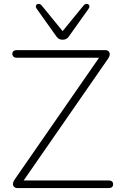

<svg xmlns="http://www.w3.org/2000/svg" viewBox="-20 -961 615 981"><path d="M69 0Q61 0 55.5 -3.5Q50 -7 47.5 -13Q45 -19 47 -27Q49 -35 55 -44L502 -689V-666H66Q55 -666 49 -671.5Q43 -677 43 -686Q43 -695 49 -700Q55 -705 66 -705H518Q526 -705 531.5 -701.5Q537 -698 539.5 -692Q542 -686 540 -678Q538 -670 532 -661L85 -16V-39H535Q546 -39 552 -34Q558 -29 558 -20Q558 -10 552 -5Q546 0 535 0ZM300 -758Q291 -758 283 -761.5Q275 -765 268 -775L167 -917Q162 -924 163 -930Q164 -936 169 -939Q174 -942 180.5 -941Q187 -940 193 -933L300 -802L407 -933Q413 -940 419.5 -941Q426 -942 431 -939Q436 -936 437 -930Q438 -924 433 -917L332 -775Q325 -765 317 -761.5Q309 -758 300 -758Z"/></svg>

Font: Nunito ExtraLight
Style: Regular
Weight: 200
Designer: Vernon Adams
Foundry: Vernon Adams
Version: Version 3.602